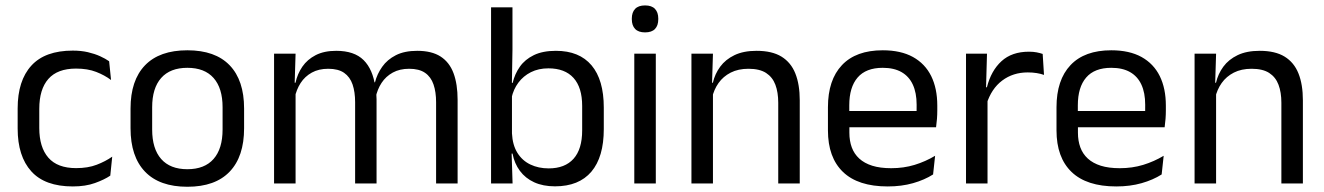

<svg xmlns="http://www.w3.org/2000/svg" viewBox="-20 -690 4979 722"><path d="M253.8 11.1Q148.9 11.1 97.7 -45.7Q46.4 -102.4 46.4 -206.6V-282.3Q46.4 -386.8 97.9 -443.2Q149.3 -499.7 253.8 -499.7Q284.9 -499.7 310.4 -493.8Q336 -487.8 356.2 -478.7Q376.4 -469.5 390.4 -459.7L397.6 -389.1Q373.8 -407.1 341.7 -419.6Q309.6 -432.1 265.9 -432.1Q196.1 -432.1 161.9 -393.2Q127.7 -354.4 127.7 -280.7V-208.7Q127.7 -136.1 161.9 -97Q196.1 -57.8 266.2 -57.8Q310.8 -57.8 343.7 -70.5Q376.6 -83.1 402 -100.9L394.7 -29.5Q372.4 -14.4 337 -1.7Q301.6 11.1 253.8 11.1Z M684.6 12.3Q579.7 12.3 525.3 -44.5Q470.9 -101.2 470.9 -207.7V-281.9Q470.9 -388 525.4 -444.5Q579.8 -500.9 684.6 -500.9Q789.4 -500.9 843.6 -444.5Q897.9 -388 897.9 -281.9V-207.7Q897.9 -101.2 843.6 -44.5Q789.4 12.3 684.6 12.3ZM684.6 -53.7Q749.3 -53.7 783.1 -92.2Q817 -130.7 817 -203V-286.6Q817 -358.5 783.2 -396.7Q749.4 -435 684.6 -435Q619.8 -435 586 -396.7Q552.2 -358.5 552.2 -286.6V-203Q552.2 -130.7 586 -92.2Q619.8 -53.7 684.6 -53.7Z M1619.9 0V-305.7Q1619.9 -344.2 1610.2 -372.4Q1600.6 -400.7 1578.4 -416.1Q1556.2 -431.4 1518.6 -431.4Q1483.1 -431.4 1457 -417.1Q1430.9 -402.7 1414.9 -378.3Q1398.9 -353.9 1392.5 -322.9L1380 -380.5H1390.1Q1398.1 -411.8 1417.2 -438.8Q1436.2 -465.9 1468.6 -482.4Q1500.9 -498.9 1549 -498.9Q1603.4 -498.9 1636.7 -477.5Q1670.1 -456 1685.5 -414.7Q1700.8 -373.5 1700.8 -314.5V0ZM1010.6 0V-488.2H1091.5L1087.9 -370.8L1091.5 -366.1V0ZM1315.4 0V-305.6Q1315.4 -344.1 1305.8 -372.4Q1296.1 -400.7 1274 -416.1Q1251.9 -431.4 1214.3 -431.4Q1178.5 -431.4 1152.5 -417Q1126.4 -402.5 1110.4 -377.8Q1094.5 -353 1088 -321.5L1073.2 -378.9H1091.2Q1098.4 -412.1 1117 -439.3Q1135.7 -466.5 1167.2 -482.7Q1198.8 -498.9 1244.4 -498.9Q1312.1 -498.9 1347.2 -464.1Q1382.4 -429.2 1391.5 -361.9Q1393.8 -352 1394.9 -340.3Q1396 -328.6 1396 -317.1V0Z M2067 10.7Q2022.1 10.7 1988.8 -4.5Q1955.6 -19.7 1935 -47.5Q1914.4 -75.3 1907.3 -112.3H1880.5L1905.2 -188.5Q1907.4 -144.6 1925.6 -115.3Q1943.8 -86 1974.4 -71.4Q2004.9 -56.8 2043.3 -56.8Q2104.4 -56.8 2136.8 -93Q2169.2 -129.1 2169.2 -199.9V-291.6Q2169.2 -361 2136.7 -397Q2104.2 -433 2042.2 -433Q2005.2 -433 1976.5 -418.6Q1947.9 -404.2 1929.3 -379.2Q1910.7 -354.2 1903.6 -321.8L1884.8 -378.4H1907.9Q1915.7 -411.9 1934.9 -439.2Q1954.1 -466.5 1987.5 -482.7Q2020.9 -498.9 2070.5 -498.9Q2158.4 -498.9 2204.5 -444.3Q2250.5 -389.7 2250.5 -285.4V-204.6Q2250.5 -99.5 2203.8 -44.4Q2157 10.7 2067 10.7ZM1826.6 0V-662.5H1907.1V-503.5L1904.7 -363.5L1905.2 -348.1V-143.9L1903.8 -117.9L1907.5 0Z M2365.2 0V-488.2H2446.1V0ZM2405.7 -568.2Q2380.7 -568.2 2368.3 -581.2Q2355.9 -594.3 2355.9 -617.7V-620.2Q2355.9 -643.5 2368.3 -656.6Q2380.7 -669.6 2405.7 -669.6Q2430.7 -669.6 2443 -656.6Q2455.4 -643.5 2455.4 -620.2V-617.7Q2455.4 -593.9 2443 -581Q2430.7 -568.2 2405.7 -568.2Z M2906.5 0V-303.7Q2906.5 -343 2895.7 -371.5Q2885 -399.9 2860.7 -415.7Q2836.3 -431.4 2794.6 -431.4Q2756.1 -431.4 2727.8 -417Q2699.5 -402.5 2682 -377.8Q2664.5 -353 2657.5 -321.5L2643 -378.9H2660.7Q2668.3 -412.1 2688.3 -439.3Q2708.3 -466.5 2742.1 -482.7Q2775.9 -498.9 2825 -498.9Q2883.2 -498.9 2918.7 -477.1Q2954.3 -455.2 2970.8 -413.8Q2987.4 -372.3 2987.4 -312.6V0ZM2580.1 0V-488.2H2661L2657.4 -371.1L2661 -366.3V0Z M3318.1 11.1Q3206.6 11.1 3150 -43.4Q3093.4 -97.8 3093.4 -199.7V-286.6Q3093.4 -389.4 3146.1 -445.1Q3198.7 -500.9 3299.5 -500.9Q3367.4 -500.9 3413.1 -475.7Q3458.7 -450.4 3481.7 -403.9Q3504.6 -357.4 3504.6 -293V-274.8Q3504.6 -259.1 3503.4 -243Q3502.2 -226.9 3500 -211.4H3425.7Q3426.5 -235.6 3426.7 -257.1Q3426.9 -278.6 3426.9 -296.4Q3426.9 -341 3412.6 -371.8Q3398.4 -402.6 3370.2 -418.8Q3341.9 -435 3299.5 -435Q3236.4 -435 3205 -398.5Q3173.6 -362.1 3173.6 -294.1V-247.4L3174 -237.5V-190.8Q3174 -160.4 3183 -135.9Q3192 -111.3 3211.1 -93.8Q3230.3 -76.2 3260 -66.8Q3289.8 -57.5 3331.2 -57.5Q3378.3 -57.5 3419.3 -70Q3460.3 -82.6 3496.4 -104.2L3488.8 -34Q3456.6 -13.5 3413.4 -1.2Q3370.3 11.1 3318.1 11.1ZM3136.1 -211.4V-272.7H3482.9V-211.4Z M3689.7 -298.3 3671.2 -360.9 3691.2 -361.9Q3706.9 -424 3745.9 -459.8Q3784.9 -495.6 3849.4 -495.6Q3865.7 -495.6 3878.4 -493.1Q3891.1 -490.6 3900.9 -487.2L3905.9 -408.3Q3893.7 -412.7 3878.3 -415.2Q3862.9 -417.7 3844.7 -417.7Q3789.5 -417.7 3748.7 -387.1Q3708 -356.6 3689.7 -298.3ZM3612.6 0V-488.2H3691.5L3687.5 -344L3693.5 -338V0Z M4177.6 11.1Q4066.1 11.1 4009.5 -43.4Q3952.9 -97.8 3952.9 -199.7V-286.6Q3952.9 -389.4 4005.6 -445.1Q4058.2 -500.9 4159 -500.9Q4226.9 -500.9 4272.6 -475.7Q4318.2 -450.4 4341.2 -403.9Q4364.1 -357.4 4364.1 -293V-274.8Q4364.1 -259.1 4362.9 -243Q4361.7 -226.9 4359.5 -211.4H4285.2Q4286 -235.6 4286.2 -257.1Q4286.4 -278.6 4286.4 -296.4Q4286.4 -341 4272.1 -371.8Q4257.9 -402.6 4229.7 -418.8Q4201.4 -435 4159 -435Q4095.9 -435 4064.5 -398.5Q4033.1 -362.1 4033.1 -294.1V-247.4L4033.5 -237.5V-190.8Q4033.5 -160.4 4042.5 -135.9Q4051.5 -111.3 4070.6 -93.8Q4089.8 -76.2 4119.5 -66.8Q4149.3 -57.5 4190.7 -57.5Q4237.8 -57.5 4278.8 -70Q4319.8 -82.6 4355.9 -104.2L4348.3 -34Q4316.1 -13.5 4272.9 -1.2Q4229.8 11.1 4177.6 11.1ZM3995.6 -211.4V-272.7H4342.4V-211.4Z M4798.5 0V-303.7Q4798.5 -343 4787.7 -371.5Q4777 -399.9 4752.7 -415.7Q4728.3 -431.4 4686.6 -431.4Q4648.1 -431.4 4619.8 -417Q4591.5 -402.5 4574 -377.8Q4556.5 -353 4549.5 -321.5L4535 -378.9H4552.7Q4560.3 -412.1 4580.3 -439.3Q4600.3 -466.5 4634.1 -482.7Q4667.9 -498.9 4717 -498.9Q4775.2 -498.9 4810.7 -477.1Q4846.3 -455.2 4862.8 -413.8Q4879.4 -372.3 4879.4 -312.6V0ZM4472.1 0V-488.2H4553L4549.4 -371.1L4553 -366.3V0Z"/></svg>

Font: Anek Bangla Medium
Style: Regular
Weight: 500
Designer: Sulekha Rajkumar (Bangla), Yesha Goshar (Latin)
Foundry: Ek Type
Version: Version 1.003